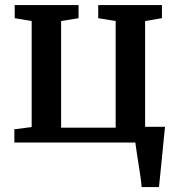

<svg xmlns="http://www.w3.org/2000/svg" viewBox="-20 -576 733 776"><path d="M552.5 180Q551 161 547.5 136.8Q544 112.5 540 87.2Q536 62 532.5 39.2Q529 16.5 527 0H38V-53.5L108 -62.5V-491L39.5 -502.5V-555.5H297.5V-502.5L227 -491V-60H447.5V-491L377 -502.5V-555.5H634.5V-502.5L566.5 -491V-63.5H647Q645 -45 642.5 -20.5Q640 4 637.5 31.5Q635 59 632 86.5Q629 114 626.8 138.2Q624.5 162.5 622.5 180Z"/></svg>

Font: Merriweather SemiBold
Style: Regular
Weight: 600
Version: Version 2.100